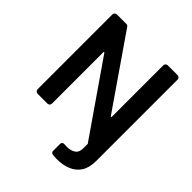

<svg xmlns="http://www.w3.org/2000/svg" viewBox="-252 -880 1245 1245"><g transform="rotate(45 370.5 -257.5)"><path d="M71.7 -20.6V-706.7Q71.7 -715.2 77.9 -721.2Q84.2 -727.3 92.7 -727.3H179Q183.9 -727.3 188.6 -725Q193.2 -722.7 196 -718.4L532 -231.5H538.4V-706.7Q538.4 -715.2 544.6 -721.2Q550.8 -727.3 559.3 -727.3H648.8Q657.3 -727.3 663.4 -721.2Q669.4 -715.2 669.4 -706.7V39.1Q669.4 101.2 645.2 138.5Q620.7 176.8 577.8 194.2Q535.9 212 478.3 212Q464.1 212 451.3 210.6L440.3 209.2Q433.9 207.7 429.7 202.8Q425.4 197.8 425.4 191.1V126.4Q425.4 118.3 431.6 112.7Q437.9 107.2 446 108.3Q456.3 109.7 469.5 109.7Q506.4 109.7 529.1 93.4Q552.2 77.8 552.2 39.8V0L209.5 -495.4H203.5V-20.6Q203.5 -12.1 197.4 -6Q191.4 0 182.9 0H92.7Q84.2 0 77.9 -6Q71.7 -12.1 71.7 -20.6Z"/></g></svg>

Font: DeltaSans SemiBold
Style: Regular
Weight: 600
Designer: Rasmus Andersson
Foundry: rsms
Version: Version 3.012